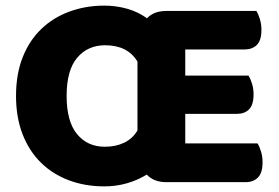

<svg xmlns="http://www.w3.org/2000/svg" viewBox="-20 -645 992 683"><path d="M37 -304Q37 -382 61 -442Q85 -502 127.5 -542.5Q170 -583 227.5 -604Q285 -625 351 -625Q393 -625 432 -614Q471 -603 503 -580Q527 -606 572 -606H892Q899 -595 904.5 -577Q910 -559 910 -539Q910 -501 893.5 -485Q877 -469 850 -469H639V-376H864Q871 -365 876.5 -347.5Q882 -330 882 -310Q882 -272 866 -256Q850 -240 823 -240H639V-135H896Q903 -124 908.5 -106Q914 -88 914 -68Q914 -30 897.5 -13.5Q881 3 854 3H572Q527 3 502 -24Q470 -4 431.5 7Q393 18 351 18Q283 18 225.5 -3.5Q168 -25 126 -66Q84 -107 60.5 -167Q37 -227 37 -304ZM217 -304Q217 -213 254 -168Q291 -123 353 -123Q392 -123 422 -137.5Q452 -152 469 -181V-426Q434 -484 354 -484Q292 -484 254.5 -439.5Q217 -395 217 -304Z"/></svg>

Font: BALOOCHETTANREGULAR
Style: Book
Weight: 400
Designer: Maithili Shingre and Ek Type
Foundry: Ek Type
Version: Version 1.100;PS 1.000;hotconv 1.0.88;makeotf.lib2.5.647800;